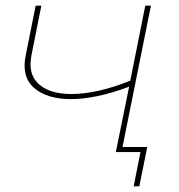

<svg xmlns="http://www.w3.org/2000/svg" viewBox="-20 -537 631 678"><path d="M389 0 436 -231Q378 -209 326 -198Q274 -187 231 -187Q146 -187 100.5 -226.5Q55 -266 71 -343L106 -517H126L91 -341Q78 -275 117 -240Q156 -205 232 -205Q322 -205 440 -252L493 -517H513L409 0ZM452 121 476 0H389L393 -18H500L472 121Z"/></svg>

Font: Montserrat Thin
Style: Italic
Weight: 100
Italic angle: -11.3°
Designer: Julieta Ulanovsky
Foundry: Julieta Ulanovsky
Version: Version 9.000; ttfautohint (v1.8.4.7-5d5b)